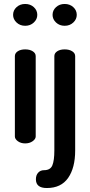

<svg xmlns="http://www.w3.org/2000/svg" viewBox="-20 -723 454 968"><path d="M160 -440V-35Q160 -22 144.5 -11Q129 0 107 0Q85 0 70 -11Q55 -22 55 -35V-440Q55 -455 69.5 -464.5Q84 -474 107 -474Q130 -474 145 -464.5Q160 -455 160 -440ZM168 -648Q168 -626 150.5 -609.5Q133 -593 107 -593Q81 -593 63.5 -609.5Q46 -626 46 -648Q46 -671 63.5 -687Q81 -703 107 -703Q133 -703 150.5 -687Q168 -671 168 -648ZM367 -648Q367 -626 349.5 -609.5Q332 -593 306 -593Q280 -593 262.5 -609.5Q245 -626 245 -648Q245 -671 262.5 -687Q280 -703 306 -703Q332 -703 349.5 -687Q367 -671 367 -648ZM359 -440V36Q359 123 323.5 174Q288 225 216 225Q161 225 161 181Q161 160 172.5 147.5Q184 135 202 135Q234 135 244 110.5Q254 86 254 36V-440Q254 -455 268.5 -464.5Q283 -474 306 -474Q329 -474 344 -464.5Q359 -455 359 -440Z"/></svg>

Font: AkaAcidDosis
Style: SemiBold
Weight: 600
Designer: Edgar Tolentino, Pablo Impallari, Igino Marini, Cyberella
Foundry: Edgar Tolentino, Pablo Impallari, Igino Marini, Cyberella
Version: Version 1.007